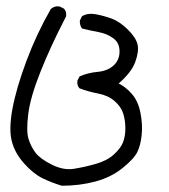

<svg xmlns="http://www.w3.org/2000/svg" viewBox="-20 -262 540 614"><path d="M177.7 332Q145.5 322.3 116.2 308.1Q86.9 293.9 57.1 260.7Q27.3 227.5 17.6 189Q7.8 150.4 20 85Q32.2 19.5 64.5 -66.9Q96.7 -153.3 142.6 -233.4Q155.3 -244.1 170.9 -241.2L184.6 -234.4Q193.4 -224.6 191.4 -210L184.6 -196.3Q142.6 -115.2 109.9 -33.7Q77.1 47.9 70.3 103Q63.5 158.2 71.3 182.6Q79.1 207 93.3 226.1Q107.4 245.1 145 264.2Q182.6 283.2 216.3 277.8Q250 272.5 286.1 262.2Q322.3 252 344.2 231.9Q366.2 211.9 373.5 192.9Q380.9 173.8 380.9 148.4Q380.9 123 374 101.1Q367.2 79.1 346.2 61Q325.2 43 293.9 37.1Q262.7 31.2 234.4 20.5Q225.6 11.7 227.5 -3.9L234.4 -17.6Q260.7 -29.3 292.5 -32.2Q324.2 -35.2 343.3 -52.7Q362.3 -70.3 362.3 -97.7Q362.3 -125 342.3 -139.6Q322.3 -154.3 295.9 -159.2Q269.5 -164.1 242.2 -170.9Q234.4 -181.6 235.4 -196.3L242.2 -210Q259.8 -220.7 284.2 -216.8Q311.5 -211.9 336.9 -202.6Q362.3 -193.4 388.7 -167.5Q415 -141.6 419.9 -119.6Q424.8 -97.7 412.6 -64Q400.4 -30.3 359.4 4.9Q381.8 15.6 401.9 38.6Q421.9 61.5 429.2 99.1Q436.5 136.7 433.1 169.4Q429.7 202.1 419.4 223.6Q409.2 245.1 372.6 274.9Q335.9 304.7 285.2 318.4Q234.4 332 177.7 332Z"/></svg>

Font: JasonHandwriting4
Style: Regular
Weight: 400
Version: Version 1.01.21